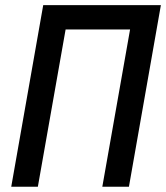

<svg xmlns="http://www.w3.org/2000/svg" viewBox="-20 -713 634 733"><path d="M370.6 0 476.6 -600.6H230.5L124.5 0H22.9L145 -693.4H594.2L472.2 0Z"/></svg>

Font: Cascadia Mono PL
Style: Italic
Weight: 400
Italic angle: -10°
Monospace: yes
Designer: Aaron Bell
Foundry: Saja Typeworks
Version: Version 2404.023; ttfautohint (v1.8.4)